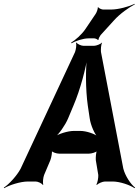

<svg xmlns="http://www.w3.org/2000/svg" viewBox="-64 -951 728 1006"><path d="M438 -112 451 -34C452 -21 447 7 441 16L444 18C450 10 474 0 486 0H526C565 0 618 19 641 35L644 32C621 15 591 -31 582 -68L465 -679C464 -691 465 -718 471 -726L470 -728C464 -720 440 -711 429 -711H373C362 -711 341 -720 337 -728L334 -726C338 -718 334 -691 329 -678L44 -67C25 -31 -17 15 -44 32L-42 35C-16 19 43 0 82 0H123C135 0 156 10 160 18L163 16C159 7 162 -21 167 -34L200 -112C205 -125 211 -156 207 -164L205 -162C209 -153 233 -146 245 -146H403C415 -146 441 -153 447 -162L445 -164C439 -156 437 -125 438 -112ZM293 -331 321 -398C357 -482 387 -597 396 -664H393C384 -597 384 -482 396 -398L406 -331C411 -295 432 -247 450 -230L451 -234C433 -250 388 -265 357 -265H323C292 -265 243 -250 221 -234L223 -231C244 -247 278 -295 293 -331ZM437 -878 383 -798C364 -770 330 -740 309 -728L310 -724C331 -736 371 -750 400 -750H430C435 -750 448 -745 449 -741L452 -742C451 -747 459 -762 463 -767L533 -844C564 -879 613 -913 642 -928V-931C613 -917 557 -901 518 -901H476C469 -901 453 -908 451 -913L448 -912C450 -906 442 -885 437 -878Z"/></svg>

Font: Asimov
Style: EdgeNarIt
Weight: 500
Designer: Google
Version: Version 2.000980: 2014